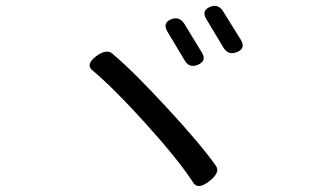

<svg xmlns="http://www.w3.org/2000/svg" viewBox="-20 -738 1040 644"><path d="M553 -673Q582 -685 599 -657L657 -562Q674 -534 644.5 -521Q615 -508 599 -536L541 -633Q525 -661 553 -673ZM672 -674Q655 -702 683.5 -714.5Q712 -727 729 -699L788 -604Q805 -576 775.5 -563.5Q746 -551 729 -579ZM302 -549Q338 -576 358 -557Q426 -500 540.5 -376Q655 -252 704 -182Q720 -160 682.5 -130.5Q645 -101 629 -124Q581 -199 471.5 -320.5Q362 -442 289 -503Q267 -522 302 -549Z"/></svg>

Font: Raw Maruko Gothic CJK TC
Style: Regular
Weight: 400
Version: Version 1.001